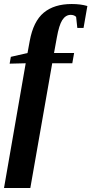

<svg xmlns="http://www.w3.org/2000/svg" viewBox="-20 -723 455 956"><path d="M108 -408 28 -406 34 -440 117 -459 128 -519Q146 -617 198 -660Q250 -703 337 -703Q382 -703 415 -693L396 -584H365L359 -639Q349 -649 332 -649Q307 -649 290 -623Q274 -598 263 -536L249 -459H349L340 -408H240L131 213H0Z"/></svg>

Font: Libra Serif Modern
Style: Bold Italic
Weight: 700
Italic angle: -12°
Designer: Stefan Peev, Context Ltd
Foundry: Stefan Peev, Context Ltd
Version: Version 1.000